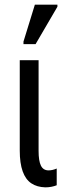

<svg xmlns="http://www.w3.org/2000/svg" viewBox="-20 -796 278 826"><path d="M175 10Q139 9 114.5 -7.5Q90 -24 77.5 -59Q65 -94 65 -148V-537H146V-147Q146 -104 156 -83.5Q166 -63 189 -63Q197 -63 206 -65Q215 -67 224 -71V1Q214 5 201.5 7.5Q189 10 175 10ZM81 -606V-617L130 -776H227V-767L133 -606Z"/></svg>

Font: Noto Sans ExtraCondensed
Style: Regular
Weight: 400
Width: 2
Designer: Monotype Design Team
Foundry: Monotype Imaging Inc.
Version: Version 2.013